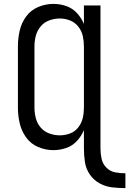

<svg xmlns="http://www.w3.org/2000/svg" viewBox="-20 -763 664 986"><path d="M624 203V127Q597 127 571 122Q545 117 526 97.5Q507 78 501.5 52Q496 26 496 0V-735H411V-640Q398 -671 375 -696Q352 -721 320 -732Q288 -743 254 -743Q214 -743 176 -727Q138 -711 114 -678Q90 -645 81 -605Q72 -565 72 -525V-210Q72 -170 81 -130.5Q90 -91 114 -57.5Q138 -24 176 -8Q214 8 254 8Q288 8 320 -3Q352 -14 375 -39Q398 -64 411 -95V0Q411 34 416 68.5Q421 103 440.5 132Q460 161 490.5 178Q521 195 555 199Q589 203 624 203ZM287 -68Q260 -68 233.5 -77.5Q207 -87 189 -108Q171 -129 164 -156Q157 -183 157 -210V-525Q157 -553 164 -579.5Q171 -606 189 -627.5Q207 -649 233.5 -658.5Q260 -668 287 -668Q314 -668 339.5 -658Q365 -648 382 -626.5Q399 -605 405 -578.5Q411 -552 411 -525V-210Q411 -183 405 -157Q399 -131 382 -109Q365 -87 339.5 -77.5Q314 -68 287 -68Z"/></svg>

Font: Iosevka Sparkle
Style: Regular
Weight: 400
Designer: Belleve Invis
Foundry: Belleve Invis
Version: Version 4.5.0; ttfautohint (v1.8.3)